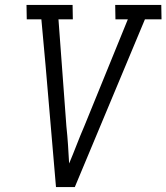

<svg xmlns="http://www.w3.org/2000/svg" viewBox="-20 -755 672 775"><path d="M206 0 164 -490 147 -677H88L87 -735H273L274 -677H216L248 -245Q252 -208 254.5 -170.5Q257 -133 259 -95Q275 -133 289.5 -170.5Q304 -208 320 -245L496 -677H446L445 -735H631L632 -677H565L282 0Z"/></svg>

Font: Iosevka HT Light Extended
Style: Italic
Weight: 300
Width: 7
Italic angle: -9°
Monospace: yes
Designer: Belleve Invis
Foundry: Belleve Invis
Version: Version 32.3.0; ttfautohint (v1.8.4)